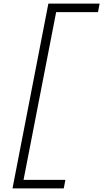

<svg xmlns="http://www.w3.org/2000/svg" viewBox="-20 -855 590 1060"><path d="M49 185 247 -835H530L521 -788H290L110 138H341L332 185Z"/></svg>

Font: Lode Dark Term
Style: Italic
Weight: 400
Italic angle: -11°
Monospace: yes
Designer: Belleve Invis
Foundry: Belleve Invis
Version: Version 29.2.0